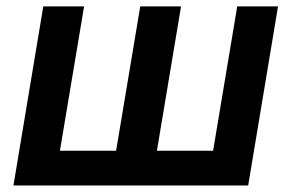

<svg xmlns="http://www.w3.org/2000/svg" viewBox="-20 -565 885 585"><path d="M111.9 -545.5H236.2L162.6 -105.8H333.8L407.3 -545.5H531.6L458.1 -105.8H629.3L702.8 -545.5H827.1L736.2 0H21Z"/></svg>

Font: Inter P Semi Bold
Style: Italic
Weight: 600
Italic angle: 9.39999°
Designer: Rasmus Andersson
Foundry: rsms
Version: Version 3.018;git-588b23468